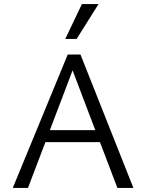

<svg xmlns="http://www.w3.org/2000/svg" viewBox="-20 -927 721 947"><path d="M473 -226H204L118 0H43L314 -658H377L638 0H559ZM450 -285 338 -580 226 -285ZM384 -907H466L358 -735H302Z"/></svg>

Font: QiushuiShotai Bright
Style: Regular
Weight: 400
Designer: Christian Thalmann (Catharsis Fonts)
Version: Version 1.250;